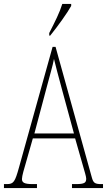

<svg xmlns="http://www.w3.org/2000/svg" viewBox="-22 -951 541 971"><path d="M227 -784V-771H232C270 -818 319 -886 338 -921V-931H293C279 -886 257 -843 227 -784ZM-2 0H165V-20H143C100 -20 89 -28 89 -46C89 -61 101 -101 109 -128L144 -251H358L398 -111C405 -86 414 -58 414 -48C414 -27 406 -20 362 -20H342V0H499V-20H492C458 -20 450 -25 442 -55L259 -714H244L74 -104C54 -32 47 -20 13 -20H-2ZM152 -276 214 -509C229 -567 245 -619 251 -653C259 -620 272 -570 293 -493L352 -276Z"/></svg>

Font: Noto Serif Armenian ExtraCondensed Thin
Style: Regular
Weight: 100
Width: 2
Designer: Monotype Design Team
Foundry: Monotype Imaging Inc.
Version: Version 2.008